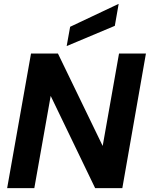

<svg xmlns="http://www.w3.org/2000/svg" viewBox="-20 -977 778 997"><path d="M598.1 -699.2H737.8L615.2 0H474.1L243.2 -479L158.2 0H17.1L141.1 -699.2H280.8L513.2 -219.2ZM344.2 -837.9 596.2 -957 576.2 -842.8 326.2 -737.8Z"/></svg>

Font: SVN-Poppins SemiBold
Style: Italic
Weight: 600
Italic angle: -10°
Designer: Ninad Kale (Devanagari), Jonny Pinhorn (Latin)
Foundry: Indian Type Foundry
Version: Version 3.002 2017